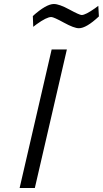

<svg xmlns="http://www.w3.org/2000/svg" viewBox="-20 -939 514 959"><path d="M374 -798Q350 -798 299 -826Q248 -854 236 -854Q213 -854 163 -818L146 -805L144 -859Q211 -919 249 -919Q276 -919 326.5 -891.5Q377 -864 388 -864Q407 -864 455 -898L471 -910L474 -857Q411 -798 374 -798ZM78 0 238 -692H314L154 0Z"/></svg>

Font: TitilliumWebItalic
Style: Italic
Weight: 400
Italic angle: -13°
Version: Version 1.001;PS 57.000;hotconv 1.0.70;makeotf.lib2.5.55311